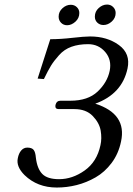

<svg xmlns="http://www.w3.org/2000/svg" viewBox="-20 -820 589 852"><path d="M293.9 -798.8Q310.1 -798.8 321 -788.3Q332 -777.8 332 -762.2Q332 -739.3 314.5 -723.6Q296.9 -708 277.8 -708Q261.7 -708 251 -719Q240.2 -730 240.2 -746.1Q240.2 -768.1 257.1 -783.4Q273.9 -798.8 293.9 -798.8ZM455.1 -799.8Q471.2 -799.8 482.2 -788.8Q493.2 -777.8 493.2 -762.2Q493.2 -740.2 476.1 -724.6Q459 -709 439 -709Q422.9 -709 411.9 -719.5Q400.9 -730 400.9 -746.1Q400.9 -769 418 -784.4Q435.1 -799.8 455.1 -799.8ZM242.2 -24.9Q301.3 -24.9 355.7 -63.5Q410.2 -102.1 425.8 -175.8Q432.6 -205.6 426.8 -240.2Q420.9 -274.9 391.4 -305.4Q361.8 -335.9 310.1 -335.9H240.2Q223.1 -335.9 226.1 -354Q231 -373 248 -373H292Q370.1 -373 413.1 -413.6Q456.1 -454.1 466.8 -505.9Q476.6 -554.7 446.8 -589.4Q417 -624 371.1 -624Q329.1 -624 297.1 -612.5Q265.1 -601.1 242.2 -575.4Q219.2 -549.8 206.1 -528.3Q192.9 -506.8 174.8 -469.2L147 -471.2L203.1 -646Q248 -646 301 -652.1Q354 -658.2 379.9 -658.2Q455.1 -658.2 507.6 -620.1Q560.1 -582 545.9 -516.1Q522 -403.3 402.8 -359.9Q543.9 -314.9 517.1 -191.9Q505.9 -137.7 475.3 -96.9Q444.8 -56.2 404.3 -33Q363.8 -9.8 320.3 1.2Q276.9 12.2 231.9 12.2Q146 12.2 88.9 -43Q50.8 -81.1 59.1 -118.2Q63 -139.2 74 -152.1Q85 -165 101.1 -165Q121.1 -165 129.2 -155Q137.2 -145 139.2 -120.1Q145 -71.3 167.7 -48.1Q190.4 -24.9 242.2 -24.9Z"/></svg>

Font: Linux Libertine
Style: Italic
Weight: 400
Italic angle: -12°
Designer: Philipp H. Poll
Foundry: Philipp H. Poll
Version: Version 5.1.6 ; ttfautohint (v0.9)